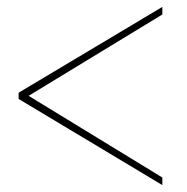

<svg xmlns="http://www.w3.org/2000/svg" viewBox="-20 -537 542 557"><path d="M34 -250V-268L451 -517V-495L63 -259L451 -22V0Z"/></svg>

Font: Raleway
Style: Thin
Weight: 100
Designer: Matt McInerney, Pablo Impallari, Rodrigo Fuenzalida
Foundry: Matt McInerney, Pablo Impallari, Rodrigo Fuenzalida
Version: Version 3.000